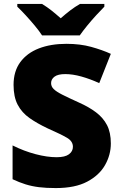

<svg xmlns="http://www.w3.org/2000/svg" viewBox="-20 -947 617 977"><path d="M544 -217Q544 -159 514.5 -107Q485 -55 423.5 -22.5Q362 10 264 10Q215 10 178.5 5.5Q142 1 110 -9Q78 -19 44 -35V-207Q102 -178 161 -162.5Q220 -147 268 -147Q311 -147 331 -162Q351 -177 351 -200Q351 -228 321.5 -245.5Q292 -263 222 -294Q169 -319 130 -346.5Q91 -374 70 -414Q49 -454 49 -515Q49 -584 83 -630.5Q117 -677 177.5 -700.5Q238 -724 318 -724Q388 -724 444 -708.5Q500 -693 544 -673L485 -524Q439 -545 394.5 -557.5Q350 -570 312 -570Q275 -570 257.5 -557Q240 -544 240 -524Q240 -507 253 -494Q266 -481 296.5 -465.5Q327 -450 380 -426Q432 -403 468.5 -375.5Q505 -348 524.5 -310.5Q544 -273 544 -217ZM194 -767Q179 -790 156.5 -817Q134 -844 110.5 -869.5Q87 -895 68 -913V-927H194Q220 -911 241.5 -894Q263 -877 289 -854Q315 -877 338 -894.5Q361 -912 387 -927H511V-913Q494 -896 470.5 -870.5Q447 -845 424.5 -817.5Q402 -790 386 -767Z"/></svg>

Font: Noto Sans Meetei Mayek Black
Style: Regular
Weight: 900
Designer: Monotype Design Team and Neelakash Kshetrimayum
Foundry: Monotype Imaging Inc.
Version: Version 2.002; ttfautohint (v1.8.4.7-5d5b)